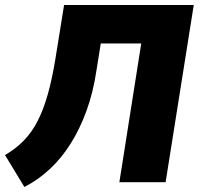

<svg xmlns="http://www.w3.org/2000/svg" viewBox="-27 -725 797 764"><path d="M70 19 -7 -108Q36 -133 68 -166Q100 -199 123 -244Q146 -289 163 -349Q180 -409 193 -488L228 -705H744L632 0H448L535 -552H374L357 -446Q344 -358 317.5 -285Q291 -212 254.5 -154Q218 -96 171.5 -52.5Q125 -9 70 19Z"/></svg>

Font: Nunito Sans 7pt SemiCondensed Black
Style: Italic
Weight: 900
Width: 4
Italic angle: -9°
Designer: Vernon Adams
Foundry: Vernon Adams
Version: Version 3.101;gftools[0.9.27]